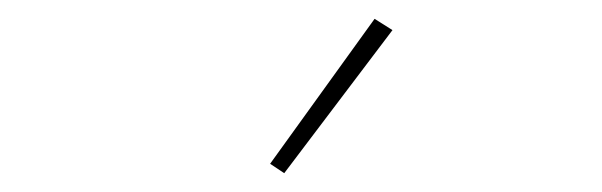

<svg xmlns="http://www.w3.org/2000/svg" viewBox="-20 -771 640 204"><path d="M397 -739 378 -751 267 -597 282 -587Z"/></svg>

Font: IBM Plex Thai Looped Thin
Style: Regular
Weight: 100
Designer: Mike Abbink, Paul van der Laan, Pieter van Rosmalen, Ben Mitchell, Mark Frömberg
Foundry: Bold Monday
Version: Version 1.0